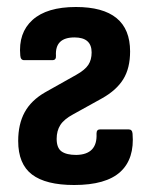

<svg xmlns="http://www.w3.org/2000/svg" viewBox="-20 -521 432 549"><path d="M192 8Q111 8 71.5 -22Q32 -52 32 -118Q32 -166 50.5 -200Q69 -234 109 -257L198 -307Q223 -321 232.5 -335.5Q242 -350 242 -371Q242 -414 193 -414Q137 -414 140 -362Q141 -349 130 -349H49Q39 -349 38 -362Q32 -427 73 -464Q114 -501 197 -501Q352 -501 352 -374Q352 -326 332.5 -294.5Q313 -263 272 -240L189 -194Q163 -180 152.5 -163.5Q142 -147 142 -124Q142 -98 156 -88Q170 -78 198 -78Q259 -79 256 -139Q256 -151 266 -151H348Q358 -151 359 -139Q365 -67 324 -29.5Q283 8 192 8Z"/></svg>

Font: Sofia Sans Condensed
Style: Bold
Weight: 700
Designer: Botio Nikoltchev, Ani Petrova
Foundry: lettersoup
Version: Version 4.101; ttfautohint (v1.8.4.7-5d5b)